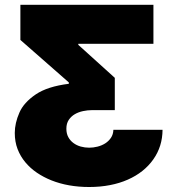

<svg xmlns="http://www.w3.org/2000/svg" viewBox="-20 -565 715 777"><path d="M58.6 -109.4Q76 -149.9 125 -183.2Q172.6 -215.2 258.5 -225.9V-231.5L62.5 -403.4V-545.5H600.9V-387.8H296.9V-383.5L444.6 -250V-119.3H352.3Q334.5 -119.3 316.1 -115.4Q297.6 -111.5 282.7 -102.8Q267.8 -94.1 258.2 -79.7Q248.6 -65.3 248.6 -44Q248.6 -24.5 256.4 -10.1Q264.2 4.3 277.2 13.8Q290.1 23.4 306.8 28.1Q323.5 32.7 340.9 32.7Q357.6 32.7 374.6 28.4Q391.7 24.1 405.7 15.3Q419.7 6.4 429 -7.3Q438.2 -21 438.9 -39.8H637.8Q637.4 27.7 600.5 79.9Q582 106.2 556.1 126.8Q530.2 147.4 497.3 161.9Q464.5 176.5 425.1 184.1Q385.7 191.8 340.9 191.8Q255.7 191.8 187.9 164.8Q156.6 152.3 129.6 134.1Q102.6 115.8 82.6 91.8Q62.5 67.8 51.1 38.2Q39.8 8.5 39.8 -27Q39.8 -66.8 58.6 -109.4Z"/></svg>

Font: Inter P Black
Style: Regular
Weight: 900
Designer: Rasmus Andersson
Foundry: rsms
Version: Version 3.018;git-588b23468